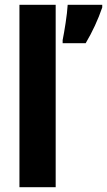

<svg xmlns="http://www.w3.org/2000/svg" viewBox="-20 -780 446 800"><path d="M212 0V-760H61V0ZM406 -749V-760H262C260 -720 248 -647 241 -613V-600H337C365 -647 389 -699 406 -749Z"/></svg>

Font: Noto Sans Gurmukhi UI Condensed ExtraBold
Style: Regular
Weight: 800
Width: 3
Designer: Jelle Bosma - Monotype Design Team
Foundry: Monotype Imaging Inc.
Version: Version 2.004